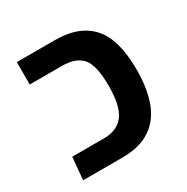

<svg xmlns="http://www.w3.org/2000/svg" viewBox="-134 -684 783 802"><g transform="rotate(-30 257.0 -283.0)"><path d="M43 0 53 -108H206Q270 -108 301.5 -149.5Q333 -191 333 -289Q333 -388 302.5 -423Q272 -458 206 -458H50V-566H234Q350 -566 409 -500.5Q468 -435 468 -289Q468 0 234 0Z"/></g></svg>

Font: FiraGO Medium
Style: Regular
Weight: 500
Designer: bBox Type
Foundry: bBox Type GmbH
Version: Version 1.001;PS 001.001;hotconv 1.0.88;makeotf.lib2.5.64775